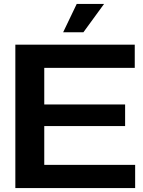

<svg xmlns="http://www.w3.org/2000/svg" viewBox="-20 -956 729 976"><path d="M58 0V-729H665V-611H168L205 -648V-82L168 -118H667V0ZM173 -315V-425H616V-315ZM301 -792 370 -936H509L404 -792Z"/></svg>

Font: Mona Sans Expanded SemiBold
Style: Regular
Weight: 600
Width: 7
Designer: Deni Anggara
Foundry: GitHub
Version: Version 2.000